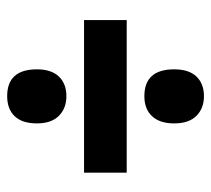

<svg xmlns="http://www.w3.org/2000/svg" viewBox="-46 -614 575 522"><g transform="rotate(-90 241.0 -352.5)"><path d="M241 -459Q208 -459 187.5 -479.5Q167 -500 167 -539Q167 -579 186.5 -599.5Q206 -620 241 -620Q314 -620 314 -539Q314 -500 294.5 -479.5Q275 -459 241 -459ZM33 -295V-411H448V-295ZM241 -85Q208 -85 187.5 -105.5Q167 -126 167 -166Q167 -205 186.5 -226Q206 -247 241 -247Q314 -247 314 -166Q314 -126 294.5 -105.5Q275 -85 241 -85Z"/></g></svg>

Font: Noto Sans Malayalam ExtraCondensed ExtraBold
Style: Regular
Weight: 800
Width: 2
Designer: Jelle Bosma - Monotype Design Team
Foundry: Monotype Imaging Inc.
Version: Version 2.104; ttfautohint (v1.8.4.7-5d5b)